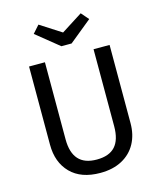

<svg xmlns="http://www.w3.org/2000/svg" viewBox="-132 -1003 927 1110"><g transform="rotate(-15 331.0 -448.5)"><path d="M572 -221Q572 -152 543.5 -99.5Q515 -47 460.5 -17.5Q406 12 330 12Q215 12 152.5 -51.5Q90 -115 90 -221V-689H185V-228Q185 -148 221 -108Q257 -68 330 -68Q404 -68 440 -107.5Q476 -147 476 -228V-689H572ZM497 -864 362 -754H301L165 -864L205 -909L331 -828L458 -909Z"/></g></svg>

Font: Fira Sans
Style: Regular
Weight: 400
Designer: bBox Type GmbH & Carrois Corporate GbR & Edenspiekermann AG
Foundry: bBox Type GmbH & Carrois Corporate GbR & Edenspiekermann AG
Version: Version 4.301